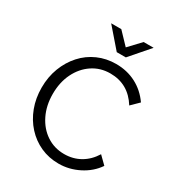

<svg xmlns="http://www.w3.org/2000/svg" viewBox="-219 -1086 1157 1245"><g transform="rotate(30 359.5 -463.5)"><path d="M615 -175 671 -120Q628 -57 556 -20.5Q484 16 406 16Q333 16 271 -12Q209 -40 162.5 -91Q116 -142 90.5 -210Q65 -278 65 -357Q65 -437 91 -505Q117 -573 163 -624Q209 -675 272 -703Q335 -731 408 -731Q490 -731 557.5 -696Q625 -661 671 -595L615 -540Q541 -659 406 -659Q332 -659 273.5 -620Q215 -581 181.5 -513Q148 -445 148 -357Q148 -271 181.5 -202.5Q215 -134 273.5 -95Q332 -56 406 -56Q472 -56 525.5 -86.5Q579 -117 615 -175ZM247 -943H323L407 -855L490 -943H565L440 -799H372Z"/></g></svg>

Font: Wix Madefor Text
Style: Regular
Weight: 400
Designer: Dalton Maag Ltd
Foundry: Dalton Maag Ltd
Version: Version 3.100